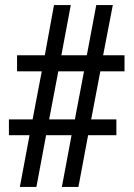

<svg xmlns="http://www.w3.org/2000/svg" viewBox="-20 -734 525 754"><path d="M58 0 96 -203H15V-265H108L144 -454H47V-517H156L192 -714H258L221 -517H321L358 -714H423L385 -517H469V-454H374L338 -265H437V-203H326L288 0H223L261 -203H161L123 0ZM173 -265H274L310 -454H209Z"/></svg>

Font: Noto Serif Lao Condensed SemiBold
Style: Regular
Weight: 600
Width: 3
Designer: Monotype Design Team
Foundry: Monotype Imaging Inc.
Version: Version 2.003; ttfautohint (v1.8.4.7-5d5b)